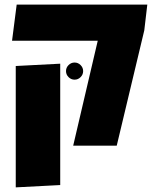

<svg xmlns="http://www.w3.org/2000/svg" viewBox="-20 -629 674 829"><path d="M296 0 402 -453H32L52 -609H616L603 -498L484 0ZM48 180V-344L240 -354V170ZM302 -285Q287 -285 276 -296Q265 -307 265 -322Q265 -337 276 -348Q287 -359 302 -359Q317 -359 328 -348Q339 -337 339 -322Q339 -307 328 -296Q317 -285 302 -285Z"/></svg>

Font: Noto Sans Hebrew SemiCondensed Black
Style: Regular
Weight: 900
Width: 4
Designer: Ben Nathan
Foundry: Google LLC
Version: Version 3.001; ttfautohint (v1.8.4.7-5d5b)